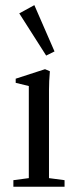

<svg xmlns="http://www.w3.org/2000/svg" viewBox="-20 -709 298 729"><path d="M155.3 -498 53.2 -658.2 110.4 -689.5 187 -513.7ZM30.8 0V-24.9L89.4 -32.7V-382.3L39.6 -394.5V-410.2L150.9 -446.3L169.4 -438.5Q166 -400.9 166 -366.2V-32.7L225.1 -24.9V0Z"/></svg>

Font: Elstob
Style: Regular
Weight: 400
Designer: Peter S. Baker
Version: Version 1.015